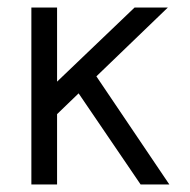

<svg xmlns="http://www.w3.org/2000/svg" viewBox="-20 -488 503 508"><path d="M352 0 188 -241 131 -186V0H63V-468H131V-272L336 -468H424L235 -286L428 0Z"/></svg>

Font: Didact Gothic
Style: Regular
Weight: 400
Designer: Daniel Johnson
Foundry: Daniel Johnson
Version: Version 2.101;PS 002.101;hotconv 1.0.88;makeotf.lib2.5.64775